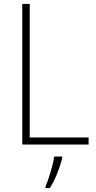

<svg xmlns="http://www.w3.org/2000/svg" viewBox="-20 -734 490 975"><path d="M93 0H430V-36H131V-714H93ZM296 69V61H255C250 103 226 180 211 213V221H233C262 176 284 117 296 69Z"/></svg>

Font: Noto Sans Myanmar SemiCondensed ExtraLight
Style: Regular
Weight: 200
Width: 4
Designer: Monotype Design Team
Foundry: Monotype Imaging Inc.
Version: Version 2.107